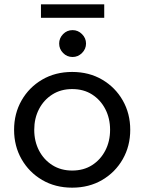

<svg xmlns="http://www.w3.org/2000/svg" viewBox="-20 -854 666 886"><path d="M313 12Q235 12 174.5 -23.5Q114 -59 79.5 -119.5Q45 -180 45 -255Q45 -330 79.5 -390.5Q114 -451 174.5 -486.5Q235 -522 313 -522Q391 -522 451.5 -486.5Q512 -451 546.5 -390.5Q581 -330 581 -255Q581 -180 546.5 -119.5Q512 -59 451.5 -23.5Q391 12 313 12ZM313 -67Q366 -67 405 -92Q444 -117 466 -159.5Q488 -202 488 -255Q488 -308 466 -350.5Q444 -393 405 -418Q366 -443 313 -443Q261 -443 221.5 -418Q182 -393 160 -350.5Q138 -308 138 -255Q138 -202 160 -159.5Q182 -117 221.5 -92Q261 -67 313 -67ZM315 -591Q289 -591 271 -609.5Q253 -628 253 -653Q253 -678 271 -696.5Q289 -715 315 -715Q340 -715 358.5 -696.5Q377 -678 377 -653Q377 -628 358.5 -609.5Q340 -591 315 -591ZM169 -772V-834H461V-772Z"/></svg>

Font: MuseoModerno
Style: Regular
Weight: 400
Designer: Pablo Cosgaya, Héctor Gatti, Marcela Romero, and the Authors of The MuseoModerno Project.
Foundry: Omnibus-Type Team
Version: Version 1.001